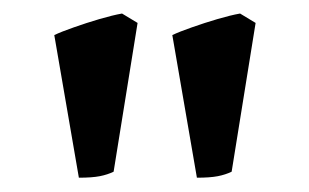

<svg xmlns="http://www.w3.org/2000/svg" viewBox="-20 -605 448 278"><path d="M327.6 -585.4 350.1 -571.8 315.4 -356.4Q306.6 -352.1 295.4 -349.9Q284.2 -347.7 265.1 -347.7L229.5 -554.2Q239.7 -559.1 257.8 -565.4Q275.9 -571.8 294.9 -577.4Q314 -583 327.6 -585.4ZM156.7 -585.4 179.2 -571.8 144.5 -356.4Q135.7 -352.1 124.5 -349.9Q113.3 -347.7 94.2 -347.7L58.6 -554.2Q68.8 -559.1 86.9 -565.4Q105 -571.8 124 -577.4Q143.1 -583 156.7 -585.4Z"/></svg>

Font: Namdhinggo
Style: Bold
Weight: 700
Designer: Victor Gaultney
Foundry: SIL International
Version: Version 3.001